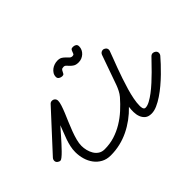

<svg xmlns="http://www.w3.org/2000/svg" viewBox="-150 -727 951 951"><g transform="rotate(-45 325.5 -251.0)"><path d="M511.2 -389.2Q519.5 -389.2 526.4 -383.3Q533.2 -377.4 533.2 -368.7Q533.2 -363.8 531.7 -360.4Q526.4 -344.7 517.6 -322.5Q508.8 -300.3 499.3 -274.2Q489.7 -248 480 -219.5Q470.2 -190.9 462.2 -163.1Q454.1 -135.3 449.2 -109.9Q444.3 -84.5 444.3 -64.5Q444.3 -61 444.6 -56.2Q444.8 -51.3 446.3 -46.9Q447.8 -42.5 450.7 -39.6Q453.6 -36.6 458.5 -36.6Q471.7 -36.6 489.5 -46.1Q507.3 -55.7 526.6 -70.3Q545.9 -85 565.9 -103.3Q585.9 -121.6 603.8 -139.4Q621.6 -157.2 636 -172.4Q650.4 -187.5 659.2 -196.3Q666 -203.1 674.3 -203.1Q682.6 -203.1 689.9 -197.3Q697.3 -191.4 697.3 -182.1Q697.3 -172.9 691.4 -166.5Q680.7 -153.8 664.3 -136.2Q647.9 -118.7 628.2 -99.4Q608.4 -80.1 586.4 -61.5Q564.5 -43 542.2 -28.1Q520 -13.2 498.8 -3.9Q477.5 5.4 459 5.4Q437.5 5.4 425.3 -4.6Q413.1 -14.6 407.2 -30Q401.4 -45.4 401.1 -63.5Q400.9 -81.5 403.3 -98.1Q379.9 -73.7 353.3 -54.2Q326.7 -34.7 297.4 -20.5Q268.1 -6.3 236.1 1.2Q204.1 8.8 169.9 8.8Q141.6 8.8 120.4 -2.9Q99.1 -14.6 85 -33.7Q70.8 -52.7 63.7 -77.1Q56.6 -101.6 56.6 -127.4Q56.6 -146.5 60.8 -165.3Q64.9 -184.1 71.3 -202.4Q77.6 -220.7 85 -238.5Q92.3 -256.3 98.6 -273.9Q94.2 -269 84.7 -258.1Q75.2 -247.1 63 -233.4Q50.8 -219.7 37.4 -204.8Q23.9 -189.9 11.7 -177.5Q-0.5 -165 -10.3 -157.2Q-20 -149.4 -24.4 -149.4Q-32.7 -149.4 -40 -155.3Q-47.4 -161.1 -47.4 -170.4Q-47.4 -179.2 -41.5 -186L138.7 -381.8Q145 -389.2 154.3 -389.2Q164.1 -389.2 170.4 -383.1Q176.8 -377 176.8 -367.2Q176.8 -356 171.1 -338.6Q165.5 -321.3 157 -300.5Q148.4 -279.8 138.4 -256.6Q128.4 -233.4 119.9 -210.4Q111.3 -187.5 105.7 -166.3Q100.1 -145 100.1 -127.4Q100.1 -111.8 104.2 -95.2Q108.4 -78.6 116.7 -64.9Q125 -51.3 138.2 -42.7Q151.4 -34.2 169.9 -34.2Q206.5 -34.2 239.3 -44.4Q272 -54.7 301.5 -72.5Q331.1 -90.3 357.2 -114Q383.3 -137.7 406.2 -164.1Q416 -175.8 423.1 -189.7Q430.2 -203.6 435.5 -217.8L491.2 -375Q493.7 -381.3 499 -385.3Q504.4 -389.2 511.2 -389.2ZM416.5 -504.4Q426.3 -504.4 433.6 -499.8Q440.9 -495.1 440.9 -484.4Q440.9 -472.7 436 -462.6Q431.2 -452.6 423.1 -445.3Q415 -438 404.8 -433.8Q394.5 -429.7 383.3 -429.7Q366.2 -429.7 356.4 -435.5Q346.7 -441.4 340.1 -448.5Q333.5 -455.6 327.9 -461.4Q322.3 -467.3 314.5 -467.3Q304.2 -467.3 300.3 -462.9Q296.4 -458.5 294.2 -452.9Q292 -447.3 288.8 -442.9Q285.6 -438.5 277.3 -438.5Q268.6 -438.5 260.3 -443.6Q252 -448.7 252 -458.5Q252 -470.7 257.8 -480.2Q263.7 -489.7 272.7 -496.6Q281.7 -503.4 293 -507.1Q304.2 -510.7 314.9 -510.7Q330.1 -510.7 339.4 -504.9Q348.6 -499 355.2 -491.9Q361.8 -484.9 367.9 -479Q374 -473.1 383.3 -473.1Q391.1 -473.1 393.8 -478Q396.5 -482.9 398.2 -488.8Q399.9 -494.6 403.3 -499.5Q406.7 -504.4 416.5 -504.4Z"/></g></svg>

Font: Helvetia Verbundene
Style: Regular
Weight: 400
Designer: Peter Wiegel, original typeface by Carl Albert Fahrenwaldt 1901
Foundry: Peter Wiegel
Version: Version 2.000